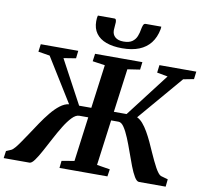

<svg xmlns="http://www.w3.org/2000/svg" viewBox="-127 -1093 1294 1203"><g transform="rotate(10 520.0 -491.0)"><path d="M-27 0 -20.5 -46 10 -59Q21 -64 35 -80.8Q49 -97.5 66.2 -122.8Q83.5 -148 103 -177Q127 -213.5 152.8 -251.8Q178.5 -290 205.8 -323.2Q233 -356.5 261.2 -378.2Q289.5 -400 318 -403.5L145 -682.5L71.5 -694.5L78 -743H316.5L311 -694.5L233 -682L381.5 -405.5H459L496 -683L417 -694.5L423.5 -743H724.5L718.5 -694.5L639.5 -682.5L602.5 -405.5H683.5L895.5 -682L827 -694.5L833 -743H1067.5L1061.5 -694.5L994.5 -681.5L752 -397Q771 -388.5 788.8 -368Q806.5 -347.5 822.8 -319.2Q839 -291 854 -259Q869 -227 882.5 -195.5Q894 -170 904.8 -147Q915.5 -124 925.8 -105.8Q936 -87.5 945.5 -75.5Q955 -63.5 963 -60.5L1008.5 -47.5L1003.5 0H834Q819.5 0 804.2 -25.2Q789 -50.5 773.8 -90.2Q758.5 -130 743 -174.5Q727.5 -219 711 -259Q694.5 -299 677.5 -324.2Q660.5 -349.5 642 -349.5H595L556.5 -59.5L640 -46L633 0H328L333 -46L413 -59.5L450.5 -343.5H393.5Q371.5 -343.5 347.8 -318.8Q324 -294 300 -255Q276 -216 252.8 -172Q229.5 -128 208.2 -88.8Q187 -49.5 169 -24.8Q151 0 137.5 0ZM503.5 -982Q512 -982 514.5 -975.5Q517 -969 517 -959.5Q517 -949.5 515.2 -934.5Q513.5 -919.5 513.5 -909Q513.5 -881.5 532 -865.5Q550.5 -849.5 585 -849.5Q621 -849.5 640.5 -863.5Q660 -877.5 668.8 -899.8Q677.5 -922 681 -945.5Q683.5 -959.5 688 -971Q692.5 -982.5 703.5 -982.5H802.5Q802.5 -978.5 802.2 -974.2Q802 -970 801 -965Q791 -913 763.5 -877.8Q736 -842.5 691.2 -824.5Q646.5 -806.5 583.5 -806.5Q524.5 -806.5 482.2 -822Q440 -837.5 417.5 -868.5Q395 -899.5 395 -945Q395 -953.5 395.8 -963Q396.5 -972.5 399.5 -982Z"/></g></svg>

Font: Merriweather 24pt
Style: Bold Italic
Weight: 700
Italic angle: -7.8°
Designer: Eben Sorkin
Foundry: Eben Sorkin
Version: Version 2.101